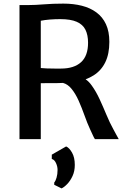

<svg xmlns="http://www.w3.org/2000/svg" viewBox="-20 -771 707 1064"><path d="M506 0Q499.5 -10 495 -20.5Q490.5 -31 479 -55Q463.5 -88.5 448.5 -130.8Q433.5 -173 415.8 -213Q398 -253 375 -280.5Q355 -304.5 329 -311.5Q316 -311 301 -310.5Q266 -310 206 -310V0H88V-743H140Q175.5 -743 224 -747Q272.5 -751 331 -751Q387 -751 433.5 -739.2Q480 -727.5 514.2 -702.2Q548.5 -677 567.2 -636.8Q586 -596.5 586 -539Q586 -472 563.5 -426Q541 -380 499 -353.5Q478.5 -340.5 454.5 -331.5Q473 -319 488.5 -297Q512 -264.5 531.8 -221.8Q551.5 -179 569.8 -135Q588 -91 608 -55Q615.5 -41 623 -27.2Q630.5 -13.5 638 0ZM206 -394Q216.5 -392.5 238.2 -391.8Q260 -391 282.5 -391H318Q390 -391 429 -426.2Q468 -461.5 468 -534Q468 -577 453.5 -606.2Q439 -635.5 405.2 -650.2Q371.5 -665 314 -665Q285 -665 256.8 -662.8Q228.5 -660.5 206 -656ZM321 273 280.5 253V240.5Q288 232 293.5 213.2Q299 194.5 299 170.5Q299 151.5 290.2 132.5Q281.5 113.5 267 110V86L346.5 40.5Q364 48 379.2 74.8Q394.5 101.5 394.5 143Q394.5 177.5 382 204.5Q369.5 231.5 352.2 249.2Q335 267 321 273Z"/></svg>

Font: Koeln Type Sans
Style: Regular
Weight: 400
Designer: Eben Sorkin
Foundry: Eben Sorkin
Version: Version 2.001